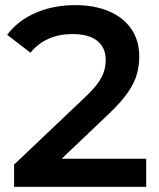

<svg xmlns="http://www.w3.org/2000/svg" viewBox="-20 -730 622 750"><path d="M35 0V-87L313 -351Q348 -384 365 -409Q382 -434 387.5 -455.5Q393 -477 393 -496Q393 -544 360 -570.5Q327 -597 263 -597Q212 -597 170.5 -579Q129 -561 99 -524L8 -594Q49 -649 118.5 -679.5Q188 -710 274 -710Q350 -710 406.5 -685.5Q463 -661 493.5 -616Q524 -571 524 -509Q524 -475 515 -441.5Q506 -408 481 -371Q456 -334 408 -288L221 -110H551V0Z"/></svg>

Font: Montserrat Thin SemiBold
Style: Regular
Weight: 600
Version: Version 9.000